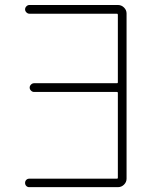

<svg xmlns="http://www.w3.org/2000/svg" viewBox="-20 -775 612 774"><path d="M455.1 -400.4Q455.1 -404.3 451.2 -404.3H117.2Q110.4 -404.3 105 -409.7Q99.6 -415 99.6 -421.9Q99.6 -428.7 105 -434.1Q110.4 -439.5 117.2 -439.5H451.2Q455.1 -439.5 455.1 -443.4V-714.8Q455.1 -719.7 451.2 -719.7H98.6Q91.8 -719.7 86.4 -725.1Q81.1 -730.5 81.1 -737.3Q81.1 -744.1 86.4 -749.5Q91.8 -754.9 98.6 -754.9H455.1Q469.7 -754.9 480 -744.6Q490.2 -734.4 490.2 -720.7V-54.7Q490.2 -41 480 -30.8Q469.7 -20.5 455.1 -20.5H97.7Q90.8 -20.5 85.9 -25.4Q81.1 -30.3 81.1 -37.6Q81.1 -44.9 85.9 -49.8Q90.8 -54.7 97.7 -54.7H451.2Q455.1 -54.7 455.1 -58.6Z"/></svg>

Font: Gen Jyuu Gothic ExtraLight
Style: Regular
Weight: 100
Designer: [Source Han Sans]
Ryoko NISHIZUKA  (kana & ideographs); Paul D. Hunt (Latin, Greek & Cyrillic); Wenlong ZHANG  (bopomofo
Version: Version 1.002.20150607